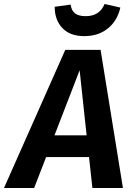

<svg xmlns="http://www.w3.org/2000/svg" viewBox="-67 -942 664 962"><path d="M379 -155H164L104 0H-47L260 -692H437L549 0H396ZM367 -264 332 -590 206 -264ZM207 -908 287 -919Q291 -888 309.5 -874.5Q328 -861 362 -861Q432 -861 457 -922L536 -904Q521 -838 473.5 -799.5Q426 -761 355 -761Q284 -761 245.5 -801.5Q207 -842 207 -908Z"/></svg>

Font: Fira Sans SemiBold
Style: Italic
Weight: 600
Italic angle: -8°
Designer: bBox Type GmbH & Carrois Corporate GbR & Edenspiekermann AG
Foundry: bBox Type GmbH & Carrois Corporate GbR & Edenspiekermann AG
Version: Version 4.301